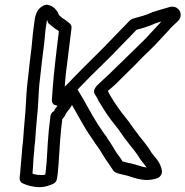

<svg xmlns="http://www.w3.org/2000/svg" viewBox="-20 -773 765 792"><path d="M118 -653C114 -626 113 -601 110 -576C106 -543 101 -505 98 -473L92 -420C87 -371 87 -327 82 -280C79 -247 77 -221 75 -190L72 -166C71 -157 71 -148 70 -140C66 -103 65 -72 61 -40C60 -31 64 -21 73 -17C90 -9 114 -1 145 -1C165 -1 184 -8 198 -14C207 -18 214 -26 215 -36L217 -49C220 -68 220 -87 222 -101V-103C226 -165 229 -221 237 -282C242 -286 248 -294 251 -303C254 -307 259 -316 265 -321L277 -340C298 -304 318 -265 343 -226L366 -192C370 -186 373 -180 382 -169C396 -150 410 -122 429 -97L447 -70C453 -59 477 -55 490 -52C491 -52 493 -51 494 -51C520 -47 570 -17 629 -38C640 -42 649 -54 648 -67C644 -103 618 -125 605 -143C590 -170 566 -197 549 -219V-220C534 -237 517 -265 499 -287C475 -316 453 -348 433 -382C431 -386 428 -391 425 -398C435 -407 447 -416 458 -427C495 -464 536 -503 573 -542C594 -563 613 -579 636 -605C648 -618 663 -634 676 -648C676 -648 677 -648 677 -649C684 -659 699 -671 714 -686C732 -703 725 -726 717 -734C708 -743 696 -750 673 -742C656 -737 630 -730 609 -723C608 -723 608 -722 607 -722C585 -711 556 -704 528 -696C524 -695 519 -692 515 -688C494 -666 472 -644 450 -621C394 -561 336 -508 279 -448L255 -423L247 -416C249 -449 253 -485 258 -519C264 -565 269 -613 275 -657C276 -664 273 -672 267 -677C258 -684 250 -691 238 -698L223 -711C223 -712 221 -717 219 -720C219 -721 219 -722 218 -723C214 -728 203 -749 176 -753C172 -754 166 -753 162 -751C128 -737 124 -700 122 -684ZM168 -653 174 -692C176 -687 177 -678 182 -675L204 -657C205 -656 206 -655 207 -655C213 -652 218 -648 223 -644C217 -601 213 -559 208 -519C203 -480 200 -440 197 -404L194 -360C194 -352 197 -345 203 -341C203 -341 218 -337 217 -336C213 -330 205 -324 204 -316C192 -309 189 -300 188 -294C188 -293 187 -285 187 -284C178 -220 176 -160 172 -100C170 -84 169 -66 167 -53C161 -51 157 -51 152 -51C137 -51 124 -53 114 -57C117 -87 117 -113 120 -140C122 -153 121 -158 122 -166L125 -192C127 -223 129 -251 132 -282C138 -331 138 -377 142 -422L148 -475C151 -507 156 -543 160 -576C164 -603 165 -628 168 -653ZM300 -403 312 -416C367 -474 428 -529 484 -589C505 -610 524 -630 543 -650C569 -657 596 -665 622 -677C630 -680 637 -682 645 -684C643 -681 640 -679 640 -678C626 -663 614 -650 600 -635C581 -613 563 -597 540 -574C503 -537 461 -498 424 -461C410 -448 399 -439 384 -424C376 -417 369 -406 368 -399C367 -392 370 -385 373 -381C378 -375 381 -368 388 -354L389 -353C409 -319 432 -284 458 -253C473 -235 491 -205 508 -185C527 -161 547 -137 560 -114C569 -104 578 -91 585 -82C561 -85 536 -97 509 -101C501 -103 493 -105 486 -107L471 -129C455 -148 441 -179 422 -203L423 -204C420 -208 414 -215 408 -224L385 -258C355 -304 333 -351 302 -400C301 -401 301 -402 300 -403Z"/></svg>

Font: Hussar Pisanka
Style: OutKur
Weight: 400
Designer: Robert Jablonski
Foundry: Cannot Into Space Fonts
Version: Version 1.070